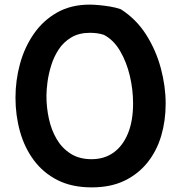

<svg xmlns="http://www.w3.org/2000/svg" viewBox="-20 -795 778 831"><path d="M377 16Q291 16 229 -15.5Q167 -47 126.5 -101.5Q86 -156 66.5 -226Q47 -296 47 -372Q47 -447 66.5 -518.5Q86 -590 126 -648Q166 -706 226.5 -740.5Q287 -775 368 -775Q384 -775 406.5 -773Q429 -771 454.5 -767Q480 -763 503 -755Q570 -712 612.5 -645Q655 -578 676 -500Q697 -422 697 -346Q697 -273 678 -208Q659 -143 619 -92.5Q579 -42 519 -13Q459 16 377 16ZM181 -380Q181 -330 191.5 -281.5Q202 -233 225 -193.5Q248 -154 285.5 -130Q323 -106 376 -106Q432 -106 472 -135Q512 -164 534 -218Q556 -272 556 -347Q556 -407 542 -466.5Q528 -526 500 -574Q472 -622 430 -644Q415 -649 400 -651Q385 -653 369 -653Q322 -653 288.5 -633Q255 -613 234 -581Q213 -549 201.5 -511.5Q190 -474 185.5 -439.5Q181 -405 181 -380Z"/></svg>

Font: Playpen Sans SemiBold
Style: Regular
Weight: 600
Designer: Laura Meseguer, Veronika Burian, José Scaglione
Foundry: TypeTogether
Version: Version 1.001